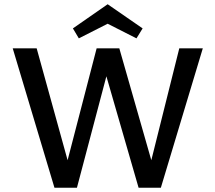

<svg xmlns="http://www.w3.org/2000/svg" viewBox="-20 -886 1016 906"><path d="M352 -705 324 -752 488 -866 653 -752 624 -705 488 -774ZM937 -658 739 0H634L482 -526L343 0H237L40 -658H153L299 -130L436 -658H543L694 -130L826 -658Z"/></svg>

Font: Ysabeau Infant Semibold
Style: Regular
Weight: 600
Designer: Christian Thalmann (Catharsis Fonts)
Version: Version 0.003